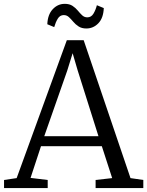

<svg xmlns="http://www.w3.org/2000/svg" viewBox="-24 -954 746 974"><path d="M60.5 -50.5 315 -750H400.5L638 -50.5L703 -41V0H461V-41L545 -50.5L492.5 -212.5H184L131 -51.5L218 -41V0H-3.5V-41ZM475.5 -263 369.5 -598.5 344.5 -684 317 -595.5 200.5 -263ZM414 -809.5Q390.5 -809.5 374.8 -819.8Q359 -830 347.8 -843.5Q336.5 -857 325.5 -867.2Q314.5 -877.5 299.5 -877.5Q280 -877.5 269 -859.2Q258 -841 251 -816.5L216 -831Q218 -880 243.5 -907.2Q269 -934.5 304.5 -934.5Q328.5 -934.5 344 -924.2Q359.5 -914 370.8 -900.2Q382 -886.5 393 -876.2Q404 -866 419 -866Q438.5 -866 449.8 -884.2Q461 -902.5 467.5 -927.5L502.5 -913Q500.5 -862.5 475 -836Q449.5 -809.5 414 -809.5Z"/></svg>

Font: Merriweather 28pt Light
Style: Regular
Weight: 300
Version: Version 2.100